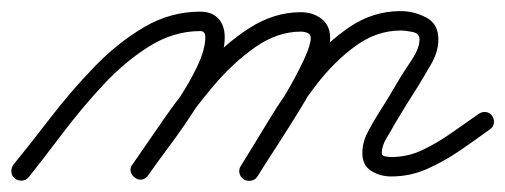

<svg xmlns="http://www.w3.org/2000/svg" viewBox="-32 -296 910 346"><path d="M-5 26Q-11 21 -11.5 14Q-12 7 -8 1Q23 -37 59.5 -84.5Q96 -132 138 -175.5Q180 -219 227.5 -247Q275 -275 329 -275Q350 -275 361.5 -262.5Q373 -250 373 -229Q373 -202 358 -169Q343 -136 320.5 -101Q298 -66 274.5 -34.5Q251 -3 235 20Q235 20 235 20Q235 20 235 20Q231 26 224 27.5Q217 29 211 24Q205 20 203.5 13Q202 6 207 0Q221 -20 243 -50Q265 -80 287 -113Q309 -146 323.5 -176.5Q338 -207 338 -229Q338 -240 329 -240Q281 -240 237 -212.5Q193 -185 154 -143Q115 -101 81 -56Q47 -11 20 23Q15 29 8 29.5Q1 30 -5 26ZM235 20Q231 26 224 27.5Q217 29 211 24Q205 20 203.5 13Q202 6 207 0Q232 -36 264 -82.5Q296 -129 334.5 -173Q373 -217 417.5 -245.5Q462 -274 510 -274Q532 -274 547.5 -262Q563 -250 563 -227Q563 -206 547.5 -171.5Q532 -137 509 -99.5Q486 -62 464.5 -29Q443 4 432 22Q432 22 432 22Q432 22 432 22Q428 28 421 29.5Q414 31 408 27Q402 23 400 16Q398 9 402 3Q408 -7 423 -30Q438 -53 456 -82Q474 -111 490.5 -140Q507 -169 517.5 -192.5Q528 -216 528 -227Q528 -234 522.5 -236.5Q517 -239 510 -239Q468 -239 428 -211Q388 -183 352.5 -141Q317 -99 287 -55Q257 -11 235 20Q235 20 235 20Q235 20 235 20ZM407 27Q401 23 399.5 16Q398 9 402 3Q425 -34 454 -82Q483 -130 519 -174Q555 -218 597.5 -247Q640 -276 690 -276Q714 -276 736 -264.5Q758 -253 758 -225Q758 -203 745 -180.5Q732 -158 721 -140Q721 -140 721 -140Q721 -140 721 -140Q721 -140 721 -140Q710 -123 699.5 -106Q689 -89 679 -72Q679 -72 679 -72Q679 -72 679 -72Q673 -61 664.5 -47Q656 -33 656 -20Q656 -15 663 -14Q670 -13 673 -13Q703 -13 730 -26Q757 -39 782.5 -57Q808 -75 831 -91Q837 -95 844 -94Q851 -93 855 -87Q859 -81 858 -74Q857 -67 851 -63Q825 -44 796.5 -24.5Q768 -5 737.5 8.5Q707 22 673 22Q653 22 637 12Q621 2 621 -20Q621 -39 630 -56.5Q639 -74 649 -90Q649 -90 649 -90Q649 -90 649 -90Q660 -107 670.5 -124.5Q681 -142 691 -159Q691 -159 691 -159Q691 -159 691 -159Q699 -171 711.5 -190.5Q724 -210 724 -225Q724 -236 711 -238.5Q698 -241 690 -241Q647 -241 608.5 -213Q570 -185 537.5 -142.5Q505 -100 478.5 -55.5Q452 -11 431 22Q428 28 420.5 29.5Q413 31 407 27Z"/></svg>

Font: FRB American Cursive
Style: Italic
Weight: 400
Italic angle: -25°
Version: Version 2.0;Modular Font Editor K font №1